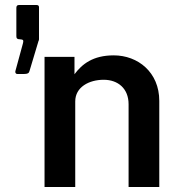

<svg xmlns="http://www.w3.org/2000/svg" viewBox="-20 -743 716 763"><path d="M49 -449H76C89 -449 95 -452 97 -460L133 -580C134 -581 135 -584 135 -587V-714C135 -720 132 -723 126 -723H55C49 -723 45 -720 45 -712V-599C45 -590 49 -587 58 -587L66 -586C73 -585 74 -581 71 -570L41 -460C40 -455 42 -449 49 -449ZM157 0H279V-340C279 -397 334 -426 392 -426C449 -426 491 -391 491 -329V0H613V-342C613 -456 528 -523 432 -523C349 -523 306 -488 276 -448V-517H157Z"/></svg>

Font: United Sans SemiBold
Style: Regular
Weight: 600
Designer: Pablo Impallari, Rodrigo Fuenzalida (Modified by Dan O. Williams)
Version: Version 1.000;PS 001.000;hotconv 1.0.88;makeotf.lib2.5.64775